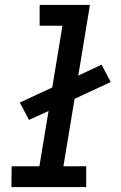

<svg xmlns="http://www.w3.org/2000/svg" viewBox="-20 -755 490 775"><path d="M26 0 27 -84H139L176 -307L97 -271L60 -341L191 -402L232 -651H140V-735H343L296 -450L390 -494L427 -424L281 -356L236 -84H328V0Z"/></svg>

Font: Iosevka Custom Medium Oblique
Style: Regular
Weight: 500
Italic angle: -9°
Designer: Belleve Invis
Foundry: Belleve Invis
Version: Version 27.0.1